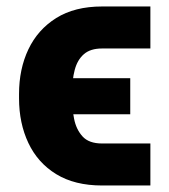

<svg xmlns="http://www.w3.org/2000/svg" viewBox="-20 -566 524 596"><path d="M296.9 -120.6H446.8V9.8H296.9Q211.9 9.8 154.5 -25.4Q97.2 -60.5 68.1 -122.1Q39.1 -183.6 39.1 -260.7V-274.4Q39.1 -351.6 68.1 -412.8Q97.2 -474.1 154.5 -510Q211.9 -545.9 296.9 -545.9H446.8V-415.5H296.9Q260.7 -415.5 240.5 -397.9Q220.2 -380.4 211.9 -348.9Q203.6 -317.4 203.6 -274.4V-260.7Q203.6 -230 210 -197.3Q216.3 -164.6 236.1 -142.6Q255.9 -120.6 296.9 -120.6ZM384.3 -323.2V-211.4H153.8V-323.2Z"/></svg>

Font: Inter 20pt ExtraBold
Style: Regular
Weight: 800
Version: Version 4.001;git-66647c0bb